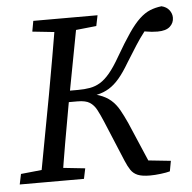

<svg xmlns="http://www.w3.org/2000/svg" viewBox="-51 -735 793 795"><g transform="rotate(-5 346.0 -337.0)"><path d="M441 -60 371 -228Q358 -259 347 -279.5Q336 -300 319 -311Q302 -322 268 -322H192L199 -369H275Q302 -369 324.5 -373Q347 -377 367 -389Q387 -401 407.5 -425.5Q428 -450 452 -492Q485 -549 510 -585.5Q535 -622 557 -642.5Q579 -663 601 -672Q623 -681 649 -684Q670 -679 681 -664.5Q692 -650 692 -633Q692 -611 675.5 -596Q659 -581 624 -581Q600 -581 575.5 -585.5Q551 -590 537 -595L610 -633Q586 -607 568 -584Q550 -561 532 -533Q514 -505 488 -463Q465 -424 444.5 -400Q424 -376 402 -362.5Q380 -349 354 -343Q328 -337 295 -334L286 -351Q331 -349 360 -339Q389 -329 408.5 -312Q428 -295 442 -270Q456 -245 470 -214L547 -34L518 -55L632 -43L624 0Q610 4 585.5 7Q561 10 541 10Q508 10 490 2.5Q472 -5 461.5 -20.5Q451 -36 441 -60ZM0 0 9 -43 136 -56H155L276 -43L267 0ZM86 0 153 -360Q167 -437 180.5 -515Q194 -593 207 -670H298L230 -310Q216 -233 202.5 -155Q189 -77 177 0ZM107 -626 115 -670H382L373 -626L249 -613H229Z"/></g></svg>

Font: Source Serif 4 18pt
Style: Italic
Weight: 400
Italic angle: -12°
Designer: Frank Grießhammer
Foundry: Adobe Systems Incorporated
Version: Version 4.004;hotconv 1.0.116;makeotfexe 2.5.65601